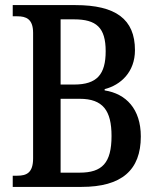

<svg xmlns="http://www.w3.org/2000/svg" viewBox="-20 -734 619 754"><path d="M30 0H300C458 0 533 -66 533 -198C533 -306 475 -366 391 -379V-384C454 -400 510 -451 510 -537C510 -659 434 -714 276 -714H30V-670H48C82 -670 110 -660 110 -605V-112C110 -56 85 -44 48 -44H30ZM218 -402V-658H271C358 -658 395 -626 395 -533C395 -442 361 -402 271 -402ZM218 -56V-346H293C384 -346 418 -300 418 -200C418 -94 381 -56 293 -56Z"/></svg>

Font: Noto Serif Condensed Medium
Style: Regular
Weight: 500
Width: 3
Designer: Monotype Design Team
Foundry: Monotype Imaging Inc.
Version: Version 2.015